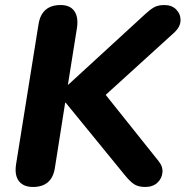

<svg xmlns="http://www.w3.org/2000/svg" viewBox="-20 -734 738 763"><path d="M111 9Q73 9 55 -14.5Q37 -38 44 -82L133 -637Q145 -714 221 -714Q258 -714 275 -690.5Q292 -667 286 -624L250 -398H252L556 -677Q575 -695 591.5 -704.5Q608 -714 633 -714Q663 -714 680.5 -696Q698 -678 697.5 -653Q697 -628 674 -606L400 -357L610 -94Q628 -72 625.5 -48Q623 -24 605 -7.5Q587 9 557 9Q529 9 512 -2.5Q495 -14 472 -43L241 -326H239L198 -66Q186 9 111 9Z"/></svg>

Font: Nunito ExtraBold
Style: Italic
Weight: 800
Italic angle: -9°
Designer: Vernon Adams
Foundry: Vernon Adams
Version: Version 3.601; ttfautohint (v1.8.2.53-6de2)